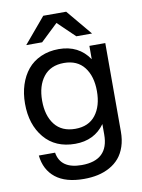

<svg xmlns="http://www.w3.org/2000/svg" viewBox="-101 -800 801 1080"><g transform="rotate(-10 300.0 -260.0)"><path d="M290 211.9Q186 211.9 128.4 166.3Q70.8 120.6 62 38.1H154.8Q170.4 132.8 291 132.8Q444.8 132.8 444.8 -14.2V-74.2Q385.3 8.8 275.9 8.8Q163.1 8.8 99.6 -66.9Q36.1 -142.6 36.1 -262.2Q36.1 -320.3 52 -369.6Q67.9 -418.9 97.7 -455.1Q127.4 -491.2 173.3 -511.7Q219.2 -532.2 275.9 -532.2Q389.6 -532.2 449.2 -443.8V-520H540V-14.2Q540 32.7 527.3 70.6Q514.6 108.4 492.4 134.5Q470.2 160.6 438.5 178.2Q406.7 195.8 369.9 203.9Q333 211.9 290 211.9ZM100.1 -585.9 223.1 -731.9H354L476.1 -585.9H386.2L289.1 -679.2L190.9 -585.9ZM133.8 -262.2Q133.8 -176.8 173.8 -125.5Q213.9 -74.2 291 -74.2Q367.2 -74.2 407 -125.5Q446.8 -176.8 446.8 -262.2Q446.8 -347.2 407 -398.7Q367.2 -450.2 291 -450.2Q214.4 -450.2 174.1 -398.7Q133.8 -347.2 133.8 -262.2Z"/></g></svg>

Font: Aspekta 450
Style: Regular
Weight: 450
Designer: Ivo Dolenc
Version: Version 2.000